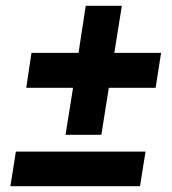

<svg xmlns="http://www.w3.org/2000/svg" viewBox="-20 -677 597 665"><path d="M519 -373H357L331 -210H207L233 -373H71L89 -494H252L277 -657H402L376 -494H538ZM484 -152 465 -32H16L35 -152Z"/></svg>

Font: Bitter ExtraBold
Style: Italic
Weight: 800
Italic angle: -9°
Designer: Sol Matas, and Bitter project Authors
Foundry: Sol Matas
Version: Version 2.001